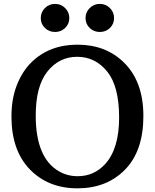

<svg xmlns="http://www.w3.org/2000/svg" viewBox="-20 -976 811 1005"><path d="M40 0ZM40 -366.2Q40 -459 68.4 -531Q96.7 -603 144.5 -649.9Q238.8 -742.2 385.3 -742.2Q531.7 -742.2 626 -651.4Q730.5 -551.3 730.5 -368.7Q730.5 -186 634.5 -88.1Q538.6 9.8 385.3 9.8Q232.4 9.8 136.2 -89.4Q40 -188.5 40 -366.2ZM386.7 -53.7Q472.2 -53.7 530.3 -117.2Q603.5 -197.3 603.5 -360.8Q603.5 -524.4 541 -601.6Q478.5 -678.7 383.8 -678.7Q289.6 -678.7 228.3 -601.8Q167 -524.9 167 -371.1Q167 -149.9 288.1 -79.6Q332.5 -53.7 386.7 -53.7ZM502.4 -808.6Q471.2 -808.6 449.5 -829.6Q427.7 -850.6 427.7 -881.3Q427.7 -912.1 449.5 -933.8Q471.2 -955.6 502.4 -955.6Q533.7 -955.6 555.4 -933.8Q577.1 -912.1 577.1 -881.3Q577.1 -850.6 555.4 -829.6Q533.7 -808.6 502.4 -808.6ZM268.1 -808.6Q236.8 -808.6 215.1 -829.6Q193.4 -850.6 193.4 -881.3Q193.4 -912.1 215.1 -933.8Q236.8 -955.6 268.1 -955.6Q299.3 -955.6 321 -933.8Q342.8 -912.1 342.8 -881.3Q342.8 -850.6 321 -829.6Q299.3 -808.6 268.1 -808.6Z"/></svg>

Font: Arbutus Slab
Style: Regular
Weight: 400
Version: Version 1.002; ttfautohint (v0.92) -l 10 -r 16 -G 200 -x 7 -